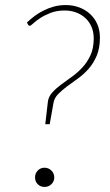

<svg xmlns="http://www.w3.org/2000/svg" viewBox="-20 -731 436 759"><path d="M86.5 -642Q100 -655 116.2 -667.2Q132.5 -679.5 151.8 -689.2Q171 -699 193 -705Q215 -711 240 -711Q268 -711 292.5 -702Q317 -693 335.5 -676.2Q354 -659.5 364.5 -635.8Q375 -612 375 -582.5Q375 -541 362.5 -511.2Q350 -481.5 330.8 -459.5Q311.5 -437.5 288.5 -421Q265.5 -404.5 245.2 -389.5Q225 -374.5 210 -359.2Q195 -344 191.5 -324.5L176.5 -240H159L169 -326.5Q171 -347.5 185.5 -364Q200 -380.5 220 -395.5Q240 -410.5 263 -426.8Q286 -443 305.5 -464Q325 -485 337.8 -512.8Q350.5 -540.5 350.5 -579Q350.5 -605 341.5 -625.5Q332.5 -646 316.8 -660.2Q301 -674.5 280.2 -682Q259.5 -689.5 236.5 -689.5Q204 -689.5 179.8 -680Q155.5 -670.5 138.5 -659.2Q121.5 -648 111.5 -638.5Q101.5 -629 97.5 -629Q94.5 -629 91.5 -632.5ZM118.5 -29.5Q118.5 -45.5 129.2 -56.8Q140 -68 156 -68Q172 -68 183.2 -56.8Q194.5 -45.5 194.5 -29.5Q194.5 -13.5 183.2 -2.8Q172 8 156 8Q140 8 129.2 -2.8Q118.5 -13.5 118.5 -29.5Z"/></svg>

Font: Lato ExtraLight
Style: Italic
Weight: 275
Italic angle: -7°
Designer: Lukasz Dziedzic with Adam Twardoch and Botio Nikoltchev
Foundry: tyPoland Lukasz Dziedzic
Version: Version 2.015; 2015-08-06; http://www.latofonts.com/